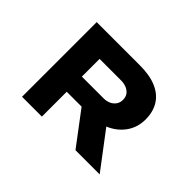

<svg xmlns="http://www.w3.org/2000/svg" viewBox="-126 -987 1273 1273"><g transform="rotate(45 510.5 -350.0)"><path d="M167 0V-700H572Q665 -700 727.5 -673Q790 -646 821.5 -595Q853 -544 853 -473Q853 -403 817.5 -349Q782 -295 720.5 -264Q659 -233 581 -233H353V0ZM668 0 430 -316 637 -341 895 0ZM353 -375H557Q583 -375 605 -384.5Q627 -394 641 -413Q655 -432 655 -459Q655 -487 641 -505Q627 -523 604.5 -532Q582 -541 554 -541H353Z"/></g></svg>

Font: Lexend Zetta ExtraBold
Style: Regular
Weight: 800
Designer: Bonnie Shaver-Troup, Thomas Jockin
Foundry: Lexend
Version: Version 1.007